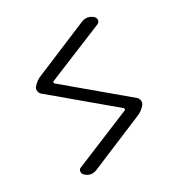

<svg xmlns="http://www.w3.org/2000/svg" viewBox="-68 -602 636 685"><g transform="rotate(10 250.0 -260.0)"><path d="M80.1 -238.3Q71.3 -238.3 64.5 -244.6Q57.6 -251 57.6 -259.8Q57.6 -283.2 68.4 -301.8L178.7 -515.6Q191.4 -540 218.8 -540Q228.5 -540 233.9 -532.2Q239.3 -524.4 234.4 -515.6L116.2 -290Q114.3 -288.1 116.2 -285.2Q118.2 -282.2 121.1 -282.2H419.9Q428.7 -282.2 435.5 -275.4Q442.4 -268.6 442.4 -259.8Q442.4 -236.3 431.6 -217.8L321.3 -3.9Q308.6 20.5 281.2 19.5Q271.5 19.5 266.1 11.7Q260.7 3.9 265.6 -3.9L383.8 -230.5Q385.7 -232.4 383.8 -235.4Q381.8 -238.3 378.9 -238.3Z"/></g></svg>

Font: Rounded Mgen+ 2m light
Style: Regular
Weight: 200
Designer: [Source Han Sans]
Ryoko NISHIZUKA  (kana & ideographs); Paul D. Hunt (Latin, Greek & Cyrillic); Wenlong ZHANG  (bopomofo
Version: Version 1.059.20150602